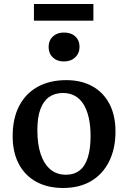

<svg xmlns="http://www.w3.org/2000/svg" viewBox="-20 -922 638 956"><path d="M294 14Q217 14 160.5 -17Q104 -48 73.5 -106Q43 -164 43 -244Q43 -332 75.5 -394.5Q108 -457 168 -490Q228 -523 310 -523Q384 -523 439 -493Q494 -463 524.5 -405.5Q555 -348 555 -267Q555 -181 523 -117.5Q491 -54 433 -20Q375 14 294 14ZM308 -52Q349 -52 376.5 -73.5Q404 -95 417.5 -138.5Q431 -182 431 -244Q431 -297 421.5 -337.5Q412 -378 394.5 -405Q377 -432 351.5 -445.5Q326 -459 294 -459Q253 -459 224.5 -439Q196 -419 181 -378Q166 -337 166 -274Q166 -203 183 -153.5Q200 -104 231.5 -78Q263 -52 308 -52ZM298 -616Q264 -616 243 -636Q222 -656 222 -688Q222 -720 243 -740Q264 -760 298 -760Q334 -760 355 -740.5Q376 -721 376 -689Q376 -657 354.5 -636.5Q333 -616 298 -616ZM149 -819V-902H445V-819Z"/></svg>

Font: Literata 18pt Medium
Style: Regular
Weight: 500
Designer: Latin by Veronika Burian and Jose Scaglione. Greek by Irene Vlachou. Cyrillic by Vera Evstafieva.
Foundry: TypeTogether
Version: Version 3.103;gftools[0.9.29]